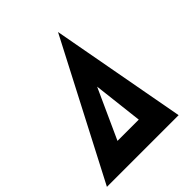

<svg xmlns="http://www.w3.org/2000/svg" viewBox="-246 -933 1066 1066"><g transform="rotate(-45 286.5 -400.0)"><path d="M-27 0H536L389 -800ZM195 -139 328 -432 362 -139Z"/></g></svg>

Font: Jost* Black
Style: Italic
Weight: 900
Italic angle: -10°
Version: Version 3.7